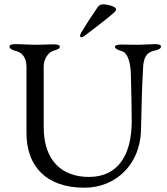

<svg xmlns="http://www.w3.org/2000/svg" viewBox="-20 -858 778 892"><path d="M358 -685C361 -685 367 -687 376 -694C416 -724 466 -762 506 -796C515 -804 519 -808 519 -815C519 -829 475 -838 461 -838C450 -838 441 -835 434 -825C407 -786 381 -746 357 -706C354 -701 352 -695 352 -691C352 -688 354 -685 358 -685ZM645 -547C647 -587 660 -615 695 -622C718 -627 728 -633 728 -642C728 -650 716 -653 699 -653C676 -653 650 -650 618 -650C589 -650 573 -651 543 -651C526 -651 514 -648 514 -640C514 -631 533 -624 547 -620C575 -612 587 -562 588 -511C590 -434 592 -340 592 -296C592 -140 530 -36 393 -36C271 -36 183 -108 183 -268V-549C183 -589 209 -616 225 -621C247 -628 258 -632 258 -641C258 -649 246 -652 229 -652C208 -652 180 -650 149 -650C112 -650 83 -653 53 -653C36 -653 24 -650 24 -642C24 -633 34 -626 57 -620C79 -614 103 -595 103 -547V-240C103 -87 193 14 372 14C519 14 630 -95 635 -250C638 -342 638 -432 645 -547Z"/></svg>

Font: EB Garamond 12
Style: Regular
Weight: 400
Version: Version 0.016+